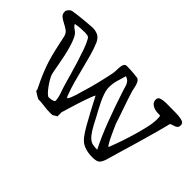

<svg xmlns="http://www.w3.org/2000/svg" viewBox="-78 -709 977 977"><g transform="rotate(45 411.0 -220.0)"><path d="M176 -32Q153 -78 139 -112Q125 -146 115.5 -177Q106 -208 98.5 -241.5Q91 -275 81 -321Q76 -340 62 -349.5Q48 -359 33 -366.5Q18 -374 6 -383.5Q-6 -393 -6 -412Q-6 -420 2 -429Q10 -438 19 -440Q35 -443 57.5 -445.5Q80 -448 101 -450Q122 -452 137.5 -453Q153 -454 154 -454Q173 -454 190 -446.5Q207 -439 219 -415Q233 -382 243.5 -344Q254 -306 263.5 -267.5Q273 -229 283.5 -191.5Q294 -154 307 -120Q308 -118 310.5 -113.5Q313 -109 313 -108Q319 -111 324.5 -124Q330 -137 335 -153Q340 -169 344 -184.5Q348 -200 351 -208Q354 -216 359.5 -237Q365 -258 371 -282Q377 -306 381.5 -327.5Q386 -349 388 -358Q391 -371 391 -385.5Q391 -400 392.5 -412Q394 -424 398.5 -431.5Q403 -439 415 -439Q426 -439 446.5 -438Q467 -437 495 -433Q504 -428 508.5 -419Q513 -410 516 -399Q519 -388 521 -377Q523 -366 526 -358Q529 -348 537 -324Q545 -300 554 -274Q563 -248 571 -224.5Q579 -201 582 -191Q594 -163 605 -140Q614 -120 623.5 -102.5Q633 -85 639 -81Q644 -94 656.5 -128Q669 -162 681.5 -203Q694 -244 704 -285.5Q714 -327 714 -357Q714 -364 713.5 -369.5Q713 -375 712 -380Q699 -380 685.5 -381.5Q672 -383 661.5 -388Q651 -393 644.5 -401Q638 -409 638 -423Q638 -438 654 -442.5Q670 -447 689 -447Q729 -447 755 -446.5Q781 -446 795.5 -443Q810 -440 815.5 -434.5Q821 -429 821 -420Q821 -409 816.5 -404Q812 -399 805.5 -396Q799 -393 791 -391Q783 -389 777 -385Q777 -384 772 -364.5Q767 -345 758.5 -313.5Q750 -282 739 -243.5Q728 -205 716.5 -166Q705 -127 694.5 -91.5Q684 -56 677 -31Q670 -8 659.5 3Q649 14 617 14Q586 14 559.5 4.5Q533 -5 514 -31Q498 -52 480.5 -83.5Q463 -115 447 -144.5Q431 -174 420 -196Q409 -218 407 -220Q403 -214 397 -198.5Q391 -183 384 -162.5Q377 -142 370 -120Q363 -98 357.5 -79.5Q352 -61 348.5 -49.5Q345 -38 345 -39V-8Q338 -5 334.5 -2.5Q331 0 328.5 2Q326 4 322.5 5Q319 6 312 6Q281 6 259 2.5Q237 -1 213 -1Q213 -1 207 -4.5Q201 -8 194 -12Q187 -16 181.5 -20Q176 -24 176 -26ZM100 -378Q112 -370 121 -351Q130 -332 137.5 -307Q145 -282 151 -254.5Q157 -227 161.5 -202Q166 -177 169.5 -158.5Q173 -140 176 -133Q180 -123 189 -108Q198 -93 208.5 -79Q219 -65 229 -55Q239 -45 245 -45Q249 -45 255 -45.5Q261 -46 267 -47.5Q273 -49 277.5 -51.5Q282 -54 282 -57Q282 -77 272.5 -103.5Q263 -130 257 -151Q251 -172 241.5 -205.5Q232 -239 221 -274.5Q210 -310 198.5 -342.5Q187 -375 175 -396Q169 -406 159.5 -407.5Q150 -409 142 -409Q123 -409 109 -408Q95 -407 75 -403Q78 -395 85.5 -389Q93 -383 100 -378ZM425 -299Q425 -280 432 -259Q439 -238 448.5 -218Q458 -198 468.5 -179Q479 -160 487 -145Q507 -105 521 -82.5Q535 -60 548 -48.5Q561 -37 574.5 -34Q588 -31 608 -31Q579 -87 548 -168Q517 -249 488 -339Q485 -349 482.5 -358Q480 -367 476 -375Q472 -383 465.5 -389Q459 -395 447 -399Q439 -375 432 -349Q425 -323 425 -299Z"/></g></svg>

Font: Miltonian
Style: Regular
Weight: 400
Designer: Pablo Impallari
Foundry: Pablo Impallari
Version: Version 1.008